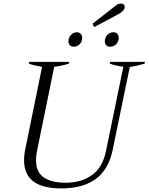

<svg xmlns="http://www.w3.org/2000/svg" viewBox="-20 -1047 833 1077"><path d="M499 -914 618 -1007Q620 -1008 631.5 -1017.5Q643 -1027 659 -1027Q670 -1027 675.5 -1020Q681 -1013 679 -1003Q675 -984 645 -968L508 -895ZM364 -815Q364 -836 378 -851Q392 -866 411 -866Q425 -866 433 -857Q441 -848 441 -834Q441 -813 427 -799Q413 -785 394 -785Q380 -785 372 -793Q364 -801 364 -815ZM568 -815Q568 -836 582 -851Q596 -866 615 -866Q630 -866 638 -857.5Q646 -849 646 -835Q646 -814 632 -799.5Q618 -785 598 -785Q584 -785 576 -793Q568 -801 568 -815ZM115 -148Q115 -179 122 -211L216 -672Q172 -679 142 -690L144 -700H368L366 -690Q329 -678 284 -672L188 -202Q182 -174 182 -150Q182 -81 226 -51.5Q270 -22 348 -22Q435 -22 495.5 -64.5Q556 -107 575 -202L672 -673Q632 -677 596 -690L598 -700H793L791 -690Q752 -678 708 -671L613 -211Q591 -98 518.5 -44Q446 10 324 10Q115 10 115 -148Z"/></svg>

Font: Trirong Light
Style: Italic
Weight: 300
Italic angle: -12°
Designer: Katatrad Team
Foundry: CadsonDemak
Version: Version 1.001